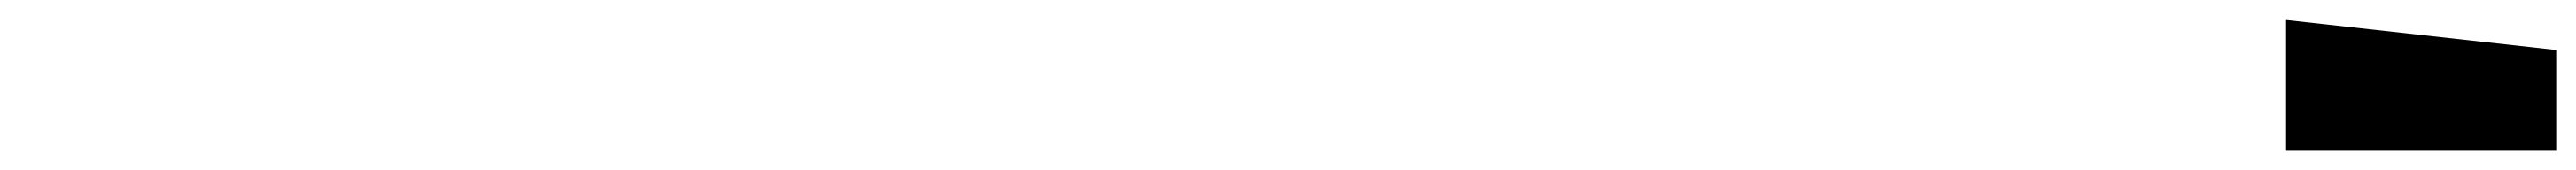

<svg xmlns="http://www.w3.org/2000/svg" viewBox="-20 -750 2575 170"><path d="M2535 -600H2265V-730L2535 -700Z"/></svg>

Font: Tektur Condensed Black
Style: Regular
Weight: 900
Width: 3
Designer: Adam Jagosz
Foundry: Adam Jagosz
Version: Version 1.005;gftools[0.9.30]